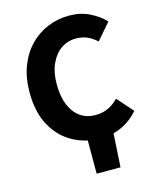

<svg xmlns="http://www.w3.org/2000/svg" viewBox="-125 -749 832 1023"><g transform="rotate(-15 291.0 -238.0)"><path d="M279.4 188V0L423.5 -21.9L410.9 188ZM349.4 12Q266.8 12 197.9 -25.6Q128.9 -63.1 87.5 -137.7Q46.1 -212.3 46.1 -322.1Q46.1 -403.4 70.6 -466.7Q95 -530.1 138.2 -574.2Q181.4 -618.4 236.9 -641.1Q292.4 -663.8 353.8 -663.8Q417.4 -663.8 467.4 -638.9Q517.4 -614.1 549.8 -579.2L472.1 -489.6Q447.6 -512.5 420.1 -524.5Q392.5 -536.5 357.1 -536.5Q312.4 -536.5 276 -511.3Q239.6 -486.1 218.4 -439.2Q197.1 -392.4 197.1 -327.1Q197.1 -260.1 216.6 -212.6Q236.2 -165.2 271.6 -140.2Q307.1 -115.2 354.7 -115.2Q395.4 -115.2 426.9 -130.5Q458.4 -145.7 482.2 -171.2L559.9 -83.6Q518 -35.7 465 -11.9Q412 12 349.4 12Z"/></g></svg>

Font: Source Sans 3 Variable
Style: Regular
Weight: 200
Designer: Paul D. Hunt
Foundry: Adobe Systems Incorporated
Version: Version 3.026